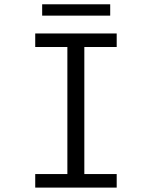

<svg xmlns="http://www.w3.org/2000/svg" viewBox="-20 -852 690 872"><path d="M140 0V-61.5H286V-638.5H140V-700H510V-638.5H363V-61.5H510V0ZM171.5 -781V-832.5H480.5V-781Z"/></svg>

Font: Trispace Thin Light
Style: Regular
Weight: 300
Version: Version 1.210